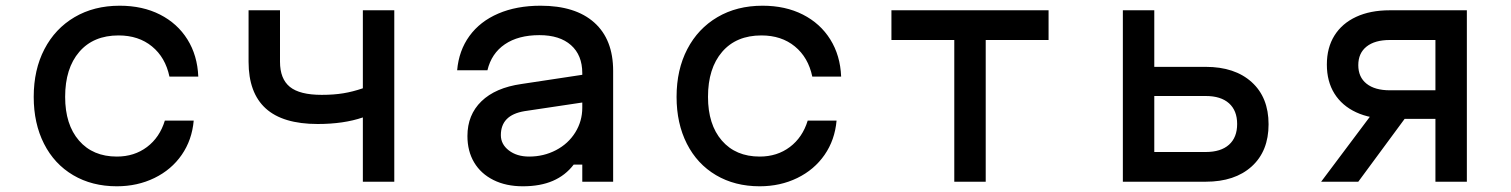

<svg xmlns="http://www.w3.org/2000/svg" viewBox="-20 -636 5290 672"><path d="M98 -297Q98 -392 135.5 -464Q173 -536 241 -576Q309 -616 399 -616Q479 -616 540 -585Q601 -554 636 -498Q671 -442 674 -368H573Q559 -435 512 -473.5Q465 -512 395 -512Q307 -512 257.5 -454.5Q208 -397 208 -297Q208 -200 256.5 -144Q305 -88 389 -88Q450 -88 494.5 -121.5Q539 -155 557 -214H658Q652 -146 616 -94Q580 -42 520.5 -13Q461 16 389 16Q302 16 236 -23Q170 -62 134 -133Q98 -204 98 -297Z M1092 -202Q970 -202 910 -256.5Q850 -311 850 -420V-600H960V-420Q960 -360 994.5 -332Q1029 -304 1106 -304Q1148 -304 1181.5 -309.5Q1215 -315 1250 -327V-600H1360V0H1250V-225Q1183 -202 1092 -202Z M2030 -279 1816 -247Q1774 -240 1753.5 -219Q1733 -198 1733 -163Q1733 -131 1761 -109.5Q1789 -88 1832 -88Q1883 -88 1926 -110.5Q1969 -133 1993.5 -172.5Q2018 -212 2018 -259V-380Q2018 -443 1978.5 -478Q1939 -513 1868 -513Q1794 -513 1747 -481Q1700 -449 1686 -390H1580Q1586 -459 1623 -510Q1660 -561 1724 -588.5Q1788 -616 1872 -616Q1994 -616 2060 -557Q2126 -498 2126 -388V0H2018V-60H1988Q1959 -22 1915 -3Q1871 16 1810 16Q1751 16 1707 -6Q1663 -28 1639.5 -67.5Q1616 -107 1616 -160Q1616 -234 1665 -281.5Q1714 -329 1805 -342L2030 -376Z M2348 -297Q2348 -392 2385.5 -464Q2423 -536 2491 -576Q2559 -616 2649 -616Q2729 -616 2790 -585Q2851 -554 2886 -498Q2921 -442 2924 -368H2823Q2809 -435 2762 -473.5Q2715 -512 2645 -512Q2557 -512 2507.5 -454.5Q2458 -397 2458 -297Q2458 -200 2506.5 -144Q2555 -88 2639 -88Q2700 -88 2744.5 -121.5Q2789 -155 2807 -214H2908Q2902 -146 2866 -94Q2830 -42 2770.5 -13Q2711 16 2639 16Q2552 16 2486 -23Q2420 -62 2384 -133Q2348 -204 2348 -297Z M3320 -496H3100V-600H3650V-496H3430V0H3320Z M3910 -600H4020V-402H4200Q4302 -402 4361 -348.5Q4420 -295 4420 -201Q4420 -107 4361 -53.5Q4302 0 4200 0H3910ZM4310 -202Q4310 -249 4281.5 -274.5Q4253 -300 4200 -300H4020V-104H4200Q4253 -104 4281.5 -129.5Q4310 -155 4310 -202Z M5004 -220H4844Q4776 -220 4726.5 -243Q4677 -266 4650.5 -308.5Q4624 -351 4624 -410Q4624 -469 4650.5 -511.5Q4677 -554 4726.5 -577Q4776 -600 4844 -600H5114V0H5004ZM4784 -240H4911L4734 0H4604ZM5004 -320V-496H4844Q4792 -496 4763 -473Q4734 -450 4734 -408Q4734 -366 4763 -343Q4792 -320 4844 -320Z"/></svg>

Font: Martian Mono Custom sWd Rg
Style: Regular
Weight: 400
Width: 6
Monospace: yes
Designer: Alex Havermale
Foundry: Evil Martians
Version: Version 1.000